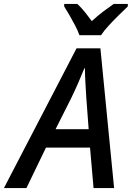

<svg xmlns="http://www.w3.org/2000/svg" viewBox="-75 -961 673 981"><path d="M-55 0 316 -714H438L508 0H403L385 -207H160L60 0ZM209 -301H378L366 -461Q364 -496 361.5 -537Q359 -578 359 -612H356Q342 -578 325.5 -539.5Q309 -501 289 -460ZM331 -781Q322 -806 308 -832.5Q294 -859 279.5 -884Q265 -909 253 -928V-941H320Q331 -931 344 -916.5Q357 -902 369.5 -885.5Q382 -869 394 -853Q422 -879 451 -901Q480 -923 506 -941H578V-928Q561 -912 534 -885.5Q507 -859 481.5 -831.5Q456 -804 441 -781Z"/></svg>

Font: Noto Sans Display Medium
Style: Italic
Weight: 500
Italic angle: -12°
Designer: Monotype Design Team
Foundry: Monotype Imaging Inc.
Version: Version 2.003